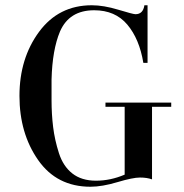

<svg xmlns="http://www.w3.org/2000/svg" viewBox="-20 -690 701 730"><path d="M454 -284H381V-300H631V-284H558V-8Q539 -15 512 -15Q485 -15 426.5 2.5Q368 20 324 20Q196 20 125 -81.5Q54 -183 54 -325.5Q54 -468 128.5 -569Q203 -670 329 -670Q374 -670 430 -653Q486 -636 495 -636Q524 -636 529 -670H541V-451H525Q510 -542 464 -596.5Q418 -651 338 -651Q243 -651 208 -570Q179 -501 176 -388Q176 -362 176 -309Q176 -256 182 -207Q188 -158 204 -108Q220 -58 255 -30.5Q290 -3 345 -3Q400 -3 454 -26Z"/></svg>

Font: Elsie
Style: Regular
Weight: 400
Designer: Alejandro Inler
Foundry: Alejandro Inler
Version: 1.002